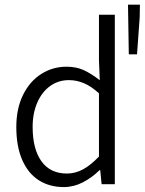

<svg xmlns="http://www.w3.org/2000/svg" viewBox="-20 -777 610 810"><path d="M400.9 -438.5 397.5 -523.4V-714.8H464.4V0H408.7L402.8 -59.1H399.9Q367.7 -27.3 329.3 -7.6Q291 12.2 249 12.2Q188.5 12.2 143.3 -16.8Q98.1 -45.9 73.5 -102.8Q48.8 -159.7 48.8 -241.2Q48.8 -319.3 77.4 -377Q106 -434.6 154.3 -465.1Q202.6 -495.6 260.7 -495.6Q300.8 -495.6 332 -481.7Q363.3 -467.8 400.9 -438.5ZM397.5 -116.7V-383.3Q364.7 -413.1 334 -426Q303.2 -439 270.5 -439Q226.6 -439 191.9 -414.3Q157.2 -389.6 137.5 -344.7Q117.7 -299.8 117.7 -241.7Q117.7 -148.4 154.8 -96.7Q191.9 -44.9 262.2 -44.9Q297.9 -44.9 330.6 -62.7Q363.3 -80.6 397.5 -116.7ZM520 -757.3H570.3L569.3 -703.6L558.1 -547.9H523.4Z"/></svg>

Font: Varta
Style: Light
Weight: 300
Designer: Joana Correia, Viktoriya Grabowska, Eben Sorkin
Foundry: Sorkin Type
Version: Version 1.002; ttfautohint (v1.3) -l 8 -r 24 -G 200 -x 12 -H